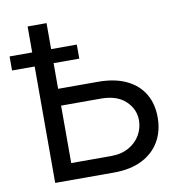

<svg xmlns="http://www.w3.org/2000/svg" viewBox="-98 -803 832 879"><g transform="rotate(-10 318.0 -363.5)"><path d="M153.4 -421.9H360.8Q438.9 -421.9 492.7 -396.3Q546.5 -370.7 574.4 -324.2Q602.3 -277.7 602.3 -214.5Q602.3 -151.3 574.4 -103Q546.5 -54.7 492.7 -27.3Q438.9 0 360.8 0H88.1V-727.3H176.1V-76.7H360.8Q410.5 -76.7 445.1 -96.8Q479.8 -116.8 497.7 -148.6Q515.6 -180.4 515.6 -215.9Q515.6 -268.1 475.5 -305.9Q435.4 -343.8 360.8 -343.8H153.4ZM-17 -541.2V-606.5H295.5V-541.2Z"/></g></svg>

Font: InterMG
Style: Regular
Weight: 400
Designer: Rasmus Andersson
Foundry: rsms
Version: Version 3.019;December 26, 2023;FontCreator 15.0.0.2955 64-b